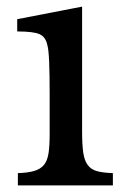

<svg xmlns="http://www.w3.org/2000/svg" viewBox="-20 -560 381 580"><path d="M228 -162Q228 -123 231.5 -99Q235 -75 245 -61.5Q255 -48 273 -43Q291 -38 321 -37V0H34V-37Q64 -38 83 -43.5Q102 -49 112.5 -61.5Q123 -74 126.5 -96.5Q130 -119 130 -154V-278Q130 -336 128.5 -373Q127 -410 123 -424Q118 -448 100 -456.5Q82 -465 32 -465V-502L228 -540Z"/></svg>

Font: SVN-Libre Baskerville
Style: Regular
Weight: 400
Designer: Pablo Impallari, Rodrigo Fuenzalida
Foundry: Pablo Impallari, Rodrigo Fuenzalida
Version: Version 1.000; ttfautohint (v1.8.4)